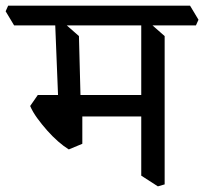

<svg xmlns="http://www.w3.org/2000/svg" viewBox="-50 -628 724 681"><path d="M510 33 451 -5V-562L476 -551L534 -500V26ZM194 -98Q176 -109 156 -126.5Q136 -144 117 -165.5Q98 -187 82 -209Q66 -231 57 -252L84 -291H175L242 -256V-118ZM173 -215 142 -291H470L492 -215ZM237 -231 157 -262 145 -562 172 -551 230 -500ZM0 -538 -30 -588 -21 -608H624L654 -558L645 -538Z"/></svg>

Font: Eczar
Style: Regular
Weight: 400
Designer: Vaibhav Singh
Foundry: Rosetta Type Foundry
Version: Version 2.000